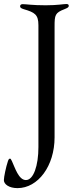

<svg xmlns="http://www.w3.org/2000/svg" viewBox="-53 -754 423 971"><path d="M35.5 197.4C139.2 197.4 223 85.6 223 -59.3V-620.4C223 -678.3 225.5 -689.3 273.4 -707.7C290.8 -714.8 294.7 -717.7 294.7 -724.8C294.7 -730.5 291.2 -733.7 282.7 -733.7C267 -733.7 239 -727.3 178.3 -727.3C109 -727.3 79.9 -733 62.1 -733C52.9 -733 48.7 -728.7 48.7 -722.3C48.7 -716.6 51.8 -712 67.5 -707.4C122.5 -691.4 141.3 -680.4 141.3 -626.4V-9.9C141.3 84.5 116.1 156.6 78.1 156.6C41.2 156.6 22.7 93.8 7.1 60.4C2.1 50.1 0.7 48.3 -2.5 48.3C-7.5 48.3 -9.9 52.6 -12.8 60.7C-22.7 89.8 -33.4 141.3 -33.4 157C-33.4 177.6 -7.5 197.4 35.5 197.4Z"/></svg>

Font: Margiela Serif
Style: Regular
Weight: 400
Designer: Andreas Faust, Stefan Endress
Version: Version 1.002;FEAKit 1.0